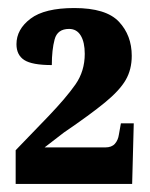

<svg xmlns="http://www.w3.org/2000/svg" viewBox="-20 -845 373 478"><path d="M19 -387V-471L100 -555Q145 -602 168 -635Q191 -668 191 -711Q191 -740 181 -756.5Q171 -773 152 -773Q123 -773 116 -747Q109 -721 109 -683Q60 -683 40.5 -695.5Q21 -708 21 -735Q21 -772 56 -798.5Q91 -825 165 -825Q244 -825 276 -791Q308 -757 308 -706Q308 -672 293 -646Q278 -620 241.5 -590Q205 -560 139 -515L91 -478H242Q258 -478 266 -487Q274 -496 276 -510L281 -538H313L309 -387Z"/></svg>

Font: Noto Serif Tamil ExtraCondensed Black
Style: Regular
Weight: 900
Width: 2
Designer: Indian Type Foundry, Tom Grace, and the Monotype Design Team
Foundry: Monotype Imaging Inc.
Version: Version 2.004; ttfautohint (v1.8.4.7-5d5b)